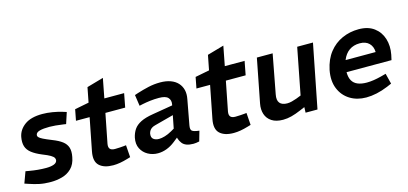

<svg xmlns="http://www.w3.org/2000/svg" viewBox="-62 -1068 3144 1481"><g transform="rotate(-15 1510.0 -328.0)"><path d="M200 8Q148 8 108.5 -0.5Q69 -9 31 -22L-2 -33L31 -123L60 -118Q94 -112 127 -109Q160 -106 192 -106Q229 -106 253 -114.5Q277 -123 281 -142Q283 -153 277 -163.5Q271 -174 251 -186Q231 -198 190 -214Q139 -235 109 -258.5Q79 -282 69.5 -313Q60 -344 68 -387Q79 -443 129 -479.5Q179 -516 270 -516Q308 -516 350.5 -509Q393 -502 428 -491L457 -482L428 -393L409 -396Q374 -401 347 -403.5Q320 -406 298 -406Q249 -406 220.5 -398.5Q192 -391 188 -372Q186 -361 194 -352Q202 -343 225 -331.5Q248 -320 293 -302Q342 -283 370 -261.5Q398 -240 407.5 -210Q417 -180 408 -135Q398 -79 366 -47.5Q334 -16 290 -4Q246 8 200 8Z M698 8Q625 8 588 -26.5Q551 -61 566 -138L617 -398H508L525 -486L638 -508L661 -626L794 -664L764 -508H922L901 -398H743L697 -164Q692 -137 703 -123.5Q714 -110 743 -110Q767 -110 783 -111.5Q799 -113 815 -114L832 -116L839 -19L812 -11Q782 -2 753.5 3Q725 8 698 8Z M1385 2Q1372 5 1359.5 6.5Q1347 8 1338 8Q1274 8 1249 -25Q1224 -58 1222 -103L1217 -126L1257 -329Q1263 -361 1243.5 -382Q1224 -403 1171 -403Q1134 -403 1101 -399Q1068 -395 1039 -389L1012 -383L999 -472L1026 -481Q1070 -495 1116 -505.5Q1162 -516 1211 -516Q1258 -516 1293.5 -503Q1329 -490 1351 -466Q1373 -442 1381 -409.5Q1389 -377 1381 -337L1344 -137Q1338 -104 1351.5 -93.5Q1365 -83 1408 -78ZM1055 8Q1012 8 976 -12Q940 -32 921.5 -68.5Q903 -105 913 -155Q921 -191 939.5 -218.5Q958 -246 995.5 -265Q1033 -284 1096 -294L1275 -324L1260 -252L1091 -207Q1074 -203 1062.5 -195.5Q1051 -188 1044.5 -178Q1038 -168 1035 -155Q1030 -124 1047 -110.5Q1064 -97 1092 -97Q1112 -97 1139 -105Q1166 -113 1194 -129L1241 -156L1252 -91L1193 -44Q1160 -18 1125 -5Q1090 8 1055 8Z M1660 8Q1587 8 1550 -26.5Q1513 -61 1528 -138L1579 -398H1470L1487 -486L1600 -508L1623 -626L1756 -664L1726 -508H1884L1863 -398H1705L1659 -164Q1654 -137 1665 -123.5Q1676 -110 1705 -110Q1729 -110 1745 -111.5Q1761 -113 1777 -114L1794 -116L1801 -19L1774 -11Q1744 -2 1715.5 3Q1687 8 1660 8Z M2055 8Q1999 8 1964.5 -14.5Q1930 -37 1917.5 -75Q1905 -113 1914 -159L1982 -508H2108L2049 -196Q2040 -151 2058 -128.5Q2076 -106 2118 -106Q2136 -106 2155 -111Q2174 -116 2194 -123L2232 -138L2304 -508H2430L2330 0H2235L2238 -83L2260 -54L2199 -28Q2157 -10 2122.5 -1Q2088 8 2055 8Z M2719 8Q2645 8 2589.5 -26.5Q2534 -61 2508.5 -123.5Q2483 -186 2499 -270Q2516 -352 2559 -406.5Q2602 -461 2663.5 -488.5Q2725 -516 2796 -516Q2871 -516 2918.5 -480.5Q2966 -445 2984 -387Q3002 -329 2989 -261L2980 -220H2621Q2621 -178 2636 -152Q2651 -126 2680.5 -114Q2710 -102 2752 -102Q2778 -102 2807.5 -106.5Q2837 -111 2868 -119L2909 -130L2930 -46L2893 -30Q2847 -11 2803 -1.5Q2759 8 2719 8ZM2638 -312H2878Q2877 -356 2850.5 -382.5Q2824 -409 2776 -409Q2727 -409 2692 -384.5Q2657 -360 2638 -312Z"/></g></svg>

Font: REM Medium Medium
Style: Italic
Weight: 500
Italic angle: -11°
Version: Version 1.005;gftools[0.9.28]